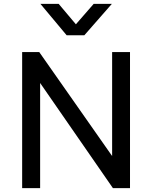

<svg xmlns="http://www.w3.org/2000/svg" viewBox="-20 -968 784 988"><path d="M94 0V-700H182L557 -165V-700H649V0H561L186.5 -541V0ZM323 -786.5 188 -948H282L370.5 -843L462 -948H555.5L414 -786.5Z"/></svg>

Font: Geologica Cursive Light
Style: Regular
Weight: 300
Designer: Sindre Bremnes, Frode Helland
Foundry: Monokrom Skriftforlag AS
Version: Version 1.010;gftools[0.9.28]